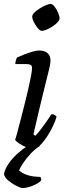

<svg xmlns="http://www.w3.org/2000/svg" viewBox="-27 -757 340 977"><path d="M142 0Q126 0 105.5 -8.5Q85 -17 69 -28Q53 -39 50 -46Q53 -53 60 -79Q67 -105 76.5 -142Q86 -179 96.5 -220Q107 -261 116 -300Q125 -339 130.5 -368.5Q136 -398 136 -411Q136 -423 128.5 -427Q121 -431 107 -431H51Q51 -441 54 -450.5Q57 -460 59 -464Q74 -471 95.5 -479.5Q117 -488 138 -494Q159 -500 172 -500Q200 -500 215 -486.5Q230 -473 230 -449Q230 -441 227 -424.5Q224 -408 217 -381Q210 -354 200 -312.5Q190 -271 175.5 -212Q161 -153 143 -73L153 -66Q163 -76 178 -95.5Q193 -115 209 -137.5Q225 -160 235 -176Q244 -176 251 -172Q258 -168 261 -163Q255 -142 242 -114.5Q229 -87 211.5 -60.5Q194 -34 176 -17Q158 0 142 0ZM186 -600Q177 -600 165.5 -613.5Q154 -627 145.5 -644Q137 -661 137 -673Q137 -682 148 -693Q159 -704 175 -714Q191 -724 206.5 -730.5Q222 -737 230 -737Q240 -737 250.5 -723.5Q261 -710 268.5 -692.5Q276 -675 276 -663Q276 -654 265.5 -643Q255 -632 239.5 -622Q224 -612 209.5 -606Q195 -600 186 -600ZM87 200Q80 200 59 190Q38 180 18 164Q-2 148 -7 129Q-1 101 17.5 74.5Q36 48 61 25.5Q86 3 112 -14L177 -15Q150 2 128 26Q106 50 91 72.5Q76 95 70 110Q85 125 113 134Q141 143 178 143Q180 146 182 150.5Q184 155 182 162Q166 178 137 189Q108 200 87 200Z"/></svg>

Font: Texturina Medium
Style: Italic
Weight: 500
Italic angle: -11°
Designer: Guillermo Torres Carreño
Foundry: Omnibus-Type
Version: Version 1.002